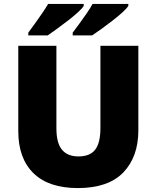

<svg xmlns="http://www.w3.org/2000/svg" viewBox="-20 -947 797 977"><path d="M684 -284Q684 -149 607.5 -69.5Q531 10 376 10Q228 10 150.5 -65.5Q73 -141 73 -280V-714H267V-295Q267 -219 295.5 -185Q324 -151 379 -151Q438 -151 464.5 -185.5Q491 -220 491 -296V-714H684ZM633 -917Q625 -904 603 -884Q581 -864 552.5 -842Q524 -820 496.5 -800Q469 -780 449 -767H350V-781Q364 -800 383 -825.5Q402 -851 420.5 -878Q439 -905 451 -927H633ZM406 -917Q398 -904 376 -884Q354 -864 325.5 -842Q297 -820 269.5 -800Q242 -780 223 -767H124V-781Q138 -800 156.5 -825.5Q175 -851 193.5 -878Q212 -905 225 -927H406Z"/></svg>

Font: Noto Sans Thaana Black
Style: Regular
Weight: 900
Designer: David Williams
Foundry: Google Inc.
Version: Version 3.001; ttfautohint (v1.8.4.7-5d5b)